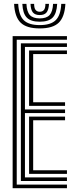

<svg xmlns="http://www.w3.org/2000/svg" viewBox="-20 -990 394 1010"><path d="M46.5 0V-800H332.2V-781H68V-19H332.2V0ZM133 -75.5V-376.5H322.2V-357.5H154.5V-94.5H332.2V-75.5ZM89.8 -37.8V-762.2H332.2V-743.2H111.2V-414.2H322.2V-395.2H111.2V-56.8H332.2V-37.8ZM133 -433V-724.5H332.2V-705.5H154.5V-452H322.2V-433ZM189 -840.5Q120 -840.5 88.8 -870.6Q57.5 -900.8 54.2 -969.8H75.8Q78.5 -909.8 104.9 -883.9Q131.2 -858 189 -858Q246.8 -858 273.1 -883.9Q299.5 -909.8 302.2 -969.8H324Q320.2 -900.8 289 -870.6Q257.8 -840.5 189 -840.5ZM189 -875.8Q142.2 -875.8 121 -897.5Q99.8 -919.2 97.5 -969.8H119Q120.8 -928.8 137 -911Q153.2 -893.2 189 -893.2Q224.8 -893.2 241 -911Q257.2 -928.8 259.2 -969.8H280.8Q278.2 -919.2 257 -897.5Q235.8 -875.8 189 -875.8ZM189 -910.8Q164.5 -910.8 153.1 -924.4Q141.8 -938 140.5 -969.8H159.5Q159.5 -947.5 167.1 -937.9Q174.8 -928.2 189 -928.2Q203.8 -928.2 211.4 -937.9Q219 -947.5 218.8 -969.8H237.8Q236 -938 224.8 -924.4Q213.5 -910.8 189 -910.8Z"/></svg>

Font: Big Shoulders Inline Display Thin
Style: Bold
Weight: 700
Version: Version 2.002